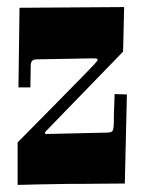

<svg xmlns="http://www.w3.org/2000/svg" viewBox="-20 -520 409 543"><path d="M66.9 -335 66.4 -301.3Q65.9 -288.6 65.9 -272.9H32.2L35.2 -498L331.1 -500L328.1 -374L110.8 -149.9Q102.1 -141.1 112.8 -141.1L283.2 -145Q291.5 -145 296.6 -148.2Q301.8 -151.4 301.8 -173.3Q301.8 -195.3 304.2 -253.9L338.9 -252.9L333 -1Q297.9 -0.5 267.6 -0.5L214.8 0Q195.3 0 175.8 0L89.8 1.5Q61.5 2.4 29.8 2.9V-117.2Q91.8 -180.2 127 -215.6Q162.1 -251 182.1 -271.7Q202.1 -292.5 218.3 -308.6Q253.9 -344.7 255.6 -349.1Q257.3 -353.5 252.7 -354.2Q248 -355 241.2 -355L83 -352.1Q66.9 -352.1 66.9 -335Z"/></svg>

Font: Smokum
Style: Regular
Weight: 400
Designer: Astigmatic (AOETI)
Foundry: Astigmatic (AOETI)
Version: Version 1.001